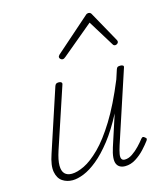

<svg xmlns="http://www.w3.org/2000/svg" viewBox="-124 -930 894 1040"><g transform="rotate(-15 323.0 -409.5)"><path d="M154 17Q122 17 97.5 0.5Q73 -16 66 -53Q59 -90 80 -151L195 -500Q198 -508 202.5 -511.5Q207 -515 218 -515Q227 -515 232 -510.5Q237 -506 234 -498L121 -158Q105 -109 105 -78Q105 -47 119 -32.5Q133 -18 159 -18Q189 -18 229.5 -37.5Q270 -57 318 -104.5Q366 -152 418 -236Q470 -320 523 -449L540 -501Q543 -510 547.5 -513Q552 -516 563 -516Q572 -516 577.5 -512.5Q583 -509 580 -501L448 -100Q439 -72 436 -54Q433 -36 438 -27Q443 -18 456 -18Q477 -18 498.5 -32.5Q520 -47 539 -67Q558 -87 571 -104Q577 -111 581.5 -111Q586 -111 591 -106Q599 -101 599 -96Q599 -91 595 -86Q582 -68 559.5 -43.5Q537 -19 508.5 -1Q480 17 449 17Q432 17 420 10.5Q408 4 402 -9.5Q396 -23 398 -45.5Q400 -68 410 -99L467 -274Q424 -191 380 -135Q336 -79 295 -45.5Q254 -12 218 2.5Q182 17 154 17ZM271 -630Q265 -630 259.5 -635Q254 -640 254 -645Q254 -649 255.5 -652Q257 -655 261 -659L453 -828Q458 -833 462 -834.5Q466 -836 470 -836Q474 -836 477.5 -834.5Q481 -833 485 -828L579 -659Q581 -656 582.5 -652.5Q584 -649 584 -646Q584 -639 578 -634.5Q572 -630 566 -630Q562 -630 558.5 -632Q555 -634 553 -638L463 -784L289 -639Q282 -633 278.5 -631.5Q275 -630 271 -630Z"/></g></svg>

Font: Playwrite US Trad Thin
Style: Regular
Weight: 250
Designer: Veronika Burian, José Scaglione
Foundry: TypeTogether
Version: Version 1.003